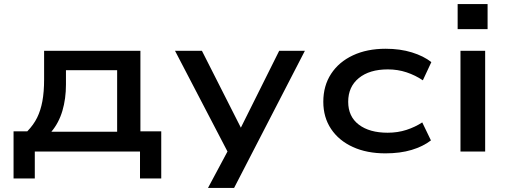

<svg xmlns="http://www.w3.org/2000/svg" viewBox="-20 -749 2530 949"><path d="M47 133V-100H115Q146 -132 163.5 -167.5Q181 -203 189.5 -249Q198 -295 198 -356V-498H674V-100H777V133H672V0H152V133ZM234 -98H559V-402H306V-331Q306 -261 288.5 -201.5Q271 -142 234 -98Z M1008 180 1130 -48V49L845 -498H978L1171 -117H1170L1360 -498H1487L1137 180Z M1885 9Q1793 9 1724 -22.5Q1655 -54 1616.5 -111.5Q1578 -169 1578 -246Q1578 -325 1616.5 -384Q1655 -443 1724.5 -475.5Q1794 -508 1886 -508Q1958 -508 2016 -490Q2074 -472 2112 -442L2070 -352Q2033 -377 1989.5 -391.5Q1946 -406 1897 -406Q1806 -406 1753.5 -363Q1701 -320 1701 -246Q1701 -173 1753.5 -133Q1806 -93 1896 -93Q1946 -93 1989 -107Q2032 -121 2067 -144L2110 -55Q2071 -25 2014.5 -8Q1958 9 1885 9Z M2242 -605V-729H2390V-605ZM2256 0V-498H2378V0Z"/></svg>

Font: Nunito Sans 7pt Expanded SemiBold
Style: Regular
Weight: 600
Width: 7
Designer: Vernon Adams
Foundry: Vernon Adams
Version: Version 3.101;gftools[0.9.27]